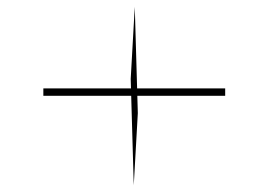

<svg xmlns="http://www.w3.org/2000/svg" viewBox="-20 -567 792 567"><path d="M108 -284V-306H645V-284ZM375 -20 366 -334 378 -547 387 -233Z"/></svg>

Font: Lexend Giga Thin
Style: Regular
Weight: 250
Version: Version 1.007